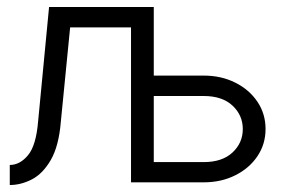

<svg xmlns="http://www.w3.org/2000/svg" viewBox="-20 -528 844 556"><path d="M425.3 -507.8V-309.1H569.8Q620.6 -309.1 661.1 -288.8Q701.7 -268.6 725.3 -233.6Q749 -198.7 749 -154.3Q749 -110.4 725.3 -75.4Q701.7 -40.5 661.1 -20.3Q620.6 0 569.8 0H359.4V-448.7H183.1L156.2 -175.8Q150.4 -105 127.2 -64.9Q104 -24.9 72.3 -8.5Q40.5 7.8 8.3 7.8V-50.3Q37.6 -50.3 61 -78.4Q84.5 -106.4 90.3 -175.8L122.1 -507.8ZM425.3 -58.6H569.8Q623.5 -58.6 653.3 -86.4Q683.1 -114.3 683.1 -154.3Q683.1 -194.3 653.3 -222.2Q623.5 -250 569.8 -250H425.3Z"/></svg>

Font: Giphurs Light
Style: Regular
Weight: 300
Version: Version 0.920; ttfautohint (v1.8.4.7-5d5b)